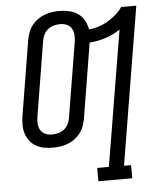

<svg xmlns="http://www.w3.org/2000/svg" viewBox="-62 -796 874 1063"><g transform="rotate(-5 375.0 -264.0)"><path d="M441 215V141H506L631 -611Q592 -585 548 -571Q504 -557 460 -554L391 -133Q387 -113 379.5 -93Q372 -73 358.5 -56Q345 -39 327 -26Q309 -13 288.5 -5.5Q268 2 247.5 5Q227 8 207 8Q182 8 158 3.5Q134 -1 113.5 -12.5Q93 -24 78.5 -43Q64 -62 57 -84.5Q50 -107 50 -132Q50 -157 54 -182L123 -602Q127 -622 134.5 -642Q142 -662 155.5 -679Q169 -696 187 -709Q205 -722 225.5 -729.5Q246 -737 266.5 -740Q287 -743 307 -743Q335 -743 362 -737Q389 -731 410.5 -716Q432 -701 445 -677.5Q458 -654 463 -627Q489 -629 516 -637.5Q543 -646 567 -660Q591 -674 613 -693Q635 -712 651 -735H735L590 142H629L630 215ZM208 -65Q225 -65 242.5 -69.5Q260 -74 274.5 -85Q289 -96 297.5 -112Q306 -128 309 -145L378 -565Q381 -584 380 -603.5Q379 -623 369.5 -639Q360 -655 343 -662.5Q326 -670 306 -670Q289 -670 271.5 -665.5Q254 -661 239.5 -650Q225 -639 216.5 -623Q208 -607 205 -590L136 -170Q133 -151 134 -131.5Q135 -112 144.5 -96Q154 -80 171 -72.5Q188 -65 208 -65Z"/></g></svg>

Font: Iosevka Etoile
Style: Italic
Weight: 400
Italic angle: -9°
Designer: Belleve Invis
Foundry: Belleve Invis
Version: Version 22.1.2; ttfautohint (v1.8.4)